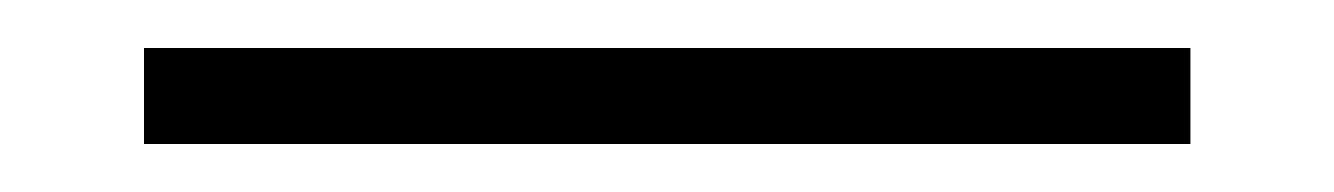

<svg xmlns="http://www.w3.org/2000/svg" viewBox="-20 33 556 80"><path d="M40 93V53H476V93Z"/></svg>

Font: Sulphur Point Light
Style: Regular
Weight: 300
Designer: Noponies / Dale Sattler
Foundry: Noponies
Version: Version 1.000; ttfautohint (v1.8)